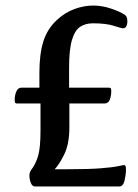

<svg xmlns="http://www.w3.org/2000/svg" viewBox="-20 -672 499 692"><path d="M106 0Q96 0 91 -13Q86 -26 86 -39Q86 -50 92 -59Q109 -81 117.5 -110.5Q126 -140 126 -202V-299H42Q37 -299 35 -301Q33 -303 33 -312Q33 -329 39 -342.5Q45 -356 57 -356H122V-409Q122 -477 136 -522Q150 -567 184 -599Q214 -627 248.5 -639.5Q283 -652 316 -652Q348 -652 380.5 -641Q413 -630 429 -619Q439 -614 439 -595Q439 -584 435 -577Q431 -570 423 -570Q418 -570 390 -579Q362 -588 315 -588Q288 -588 269 -575.5Q250 -563 239.5 -528.5Q229 -494 229 -428V-356H372Q377 -356 379 -354Q381 -352 381 -344Q381 -326 375.5 -312.5Q370 -299 357 -299H230V-213Q230 -153 211.5 -115.5Q193 -78 177 -62H223Q300 -62 343.5 -65.5Q387 -69 405.5 -73Q424 -77 427 -77Q431 -77 432.5 -73.5Q434 -70 434 -60Q434 -43 429 -21.5Q424 0 410 0Z"/></svg>

Font: BriemHand
Style: Regular
Weight: 400
Designer: Gunnlaugur SE Briem, Eben Sorkin
Foundry: Sorkin Type
Version: Version 1.001; ttfautohint (v1.8.4.7-5d5b)